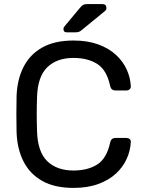

<svg xmlns="http://www.w3.org/2000/svg" viewBox="-20 -908 706 938"><path d="M339 10Q247 10 186.5 -24Q126 -58 95 -119Q64 -180 61 -261Q60 -302 60 -349Q60 -396 61 -439Q64 -520 95 -581Q126 -642 186.5 -676Q247 -710 339 -710Q408 -710 460 -691Q512 -672 546.5 -640Q581 -608 599 -568.5Q617 -529 619 -487Q620 -478 613.5 -472Q607 -466 598 -466H543Q534 -466 527.5 -471Q521 -476 518 -489Q501 -567 454.5 -596Q408 -625 339 -625Q258 -625 211 -579.5Q164 -534 161 -434Q158 -352 161 -266Q164 -166 211 -120.5Q258 -75 339 -75Q408 -75 454.5 -104Q501 -133 518 -211Q521 -224 527.5 -229Q534 -234 543 -234H598Q607 -234 613.5 -228.5Q620 -223 619 -214Q617 -172 599 -132Q581 -92 546.5 -60Q512 -28 460 -9Q408 10 339 10ZM306 -750Q290 -750 290 -766Q290 -774 295 -779L370 -869Q379 -880 386 -884Q393 -888 407 -888H481Q500 -888 500 -868Q500 -861 495 -856L379 -761Q371 -754 364 -752Q357 -750 346 -750Z"/></svg>

Font: Rubik Light
Style: Regular
Weight: 400
Version: Version 2.101